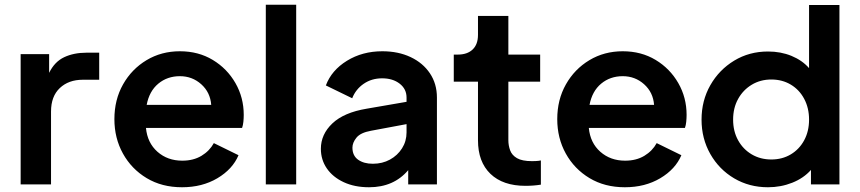

<svg xmlns="http://www.w3.org/2000/svg" viewBox="-20 -777 3624 809"><path d="M67 0V-549H187V-470Q210 -517 250.5 -536Q291 -555 344 -555H398V-441H329Q269 -441 232 -406Q195 -371 195 -307V0Z M747 12Q662 12 598 -26.5Q534 -65 498 -130Q462 -195 462 -275Q462 -357 498.5 -421.5Q535 -486 597.5 -523.5Q660 -561 738 -561Q816 -561 876.5 -524.5Q937 -488 972 -427Q1007 -366 1007 -293Q1007 -279 1005.5 -264Q1004 -249 1000 -238H595Q601 -175 643.5 -137.5Q686 -100 748 -100Q795 -100 829 -120.5Q863 -141 881 -174L985 -123Q960 -64 896 -26Q832 12 747 12ZM738 -456Q685 -456 647 -424.5Q609 -393 598 -335H870Q866 -388 828 -422Q790 -456 738 -456Z M1100 0V-757H1228V0Z M1535 12Q1474 12 1428 -9.5Q1382 -31 1357 -67.5Q1332 -104 1332 -150Q1332 -211 1380.5 -257Q1429 -303 1525 -319L1693 -348V-366Q1693 -402 1664 -424.5Q1635 -447 1590 -447Q1546 -447 1512.5 -424Q1479 -401 1464 -363L1353 -417Q1377 -481 1442 -521Q1507 -561 1591 -561Q1658 -561 1710 -536.5Q1762 -512 1791.5 -468Q1821 -424 1821 -366V0H1700V-60Q1639 12 1535 12ZM1465 -155Q1465 -121 1489 -104Q1513 -87 1551 -87Q1591 -87 1623 -104.5Q1655 -122 1674 -152Q1693 -182 1693 -219V-254L1543 -226Q1499 -218 1482 -197Q1465 -176 1465 -155Z M2194 6Q2099 6 2046.5 -44.5Q1994 -95 1994 -186V-433H1892V-547H1909Q1949 -547 1971.5 -568.5Q1994 -590 1994 -630V-710H2122V-547H2256V-433H2122V-186Q2122 -164 2129.5 -143.5Q2137 -123 2158.5 -110.5Q2180 -98 2222 -98Q2228 -98 2239 -98.5Q2250 -99 2259 -101V1Q2229 6 2194 6Z M2613 12Q2528 12 2464 -26.5Q2400 -65 2364 -130Q2328 -195 2328 -275Q2328 -357 2364.5 -421.5Q2401 -486 2463.5 -523.5Q2526 -561 2604 -561Q2682 -561 2742.5 -524.5Q2803 -488 2838 -427Q2873 -366 2873 -293Q2873 -279 2871.5 -264Q2870 -249 2866 -238H2461Q2467 -175 2509.5 -137.5Q2552 -100 2614 -100Q2661 -100 2695 -120.5Q2729 -141 2747 -174L2851 -123Q2826 -64 2762 -26Q2698 12 2613 12ZM2604 -456Q2551 -456 2513 -424.5Q2475 -393 2464 -335H2736Q2732 -388 2694 -422Q2656 -456 2604 -456Z M3216 12Q3137 12 3073.5 -25.5Q3010 -63 2973 -128Q2936 -193 2936 -273Q2936 -353 2973 -418Q3010 -483 3073.5 -521.5Q3137 -560 3216 -560Q3270 -560 3315 -541.5Q3360 -523 3389 -490V-756H3517V0H3397V-61Q3366 -26 3318 -7Q3270 12 3216 12ZM3230 -105Q3276 -105 3312 -126.5Q3348 -148 3368.5 -186Q3389 -224 3389 -273Q3389 -322 3368.5 -360.5Q3348 -399 3312 -420.5Q3276 -442 3230 -442Q3184 -442 3147.5 -420Q3111 -398 3090 -360Q3069 -322 3069 -273Q3069 -224 3090 -186Q3111 -148 3147.5 -126.5Q3184 -105 3230 -105Z"/></svg>

Font: Plus Jakarta Text
Style: Bold
Weight: 700
Designer: Gumpita Rahayu
Foundry: Tokotype Studio
Version: Version 1.000